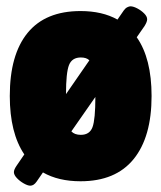

<svg xmlns="http://www.w3.org/2000/svg" viewBox="-20 -566 510 608"><path d="M76 22Q68 22 55.5 15Q43 8 33.5 -2Q24 -12 24 -21Q24 -29 33 -42L57 -77Q11 -145 11 -262Q11 -393 67.5 -462Q124 -531 235 -531Q304 -531 352 -504L372 -533Q377 -540 383 -543Q389 -546 393 -546Q402 -546 414.5 -539.5Q427 -533 436.5 -523.5Q446 -514 446 -505Q446 -497 438 -484L413 -448Q460 -381 460 -262Q460 -132 403 -62Q346 8 235 8Q165 8 116 -20L96 9Q87 22 76 22ZM236 -384Q208 -384 198.5 -360Q189 -336 189 -268L263 -375Q254 -384 236 -384ZM236 -139Q264 -139 273 -163.5Q282 -188 282 -259L206 -150Q216 -139 236 -139Z"/></svg>

Font: Asap Condensed Black
Style: Regular
Weight: 900
Width: 3
Designer: Pablo Cosgaya
Foundry: Omnibus-Type
Version: Version 3.001; ttfautohint (v1.8.4.7-5d5b)